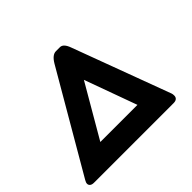

<svg xmlns="http://www.w3.org/2000/svg" viewBox="-171 -1013 1247 1247"><g transform="rotate(-45 452.0 -389.5)"><path d="M814 -32Q814 -17 804.5 -8.5Q795 0 776 0H45Q27 0 17.5 -7.5Q8 -15 8 -27Q8 -38 17 -53L410 -728Q440 -779 474 -779H511Q542 -779 561 -726L811 -53Q814 -45 814 -32ZM261 -158H602L471 -519Z"/></g></svg>

Font: Lemonada SemiBold
Style: Regular
Weight: 600
Designer: Mohamed Gaber (Arabic) Eduardo Tunni (Latin)
Foundry: Kief Type Foundry
Version: Version 3.006